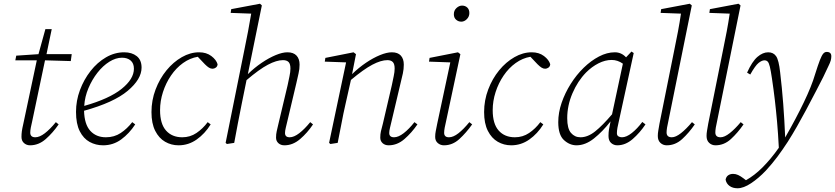

<svg xmlns="http://www.w3.org/2000/svg" viewBox="-20 -765 4471 1028"><path d="M105 -103 177 -442H62L67 -467L186 -475L223 -609H257L229 -475H364L359 -438L221 -442L152 -114Q148 -98 145 -82Q142 -66 142 -55Q142 -30 169 -30Q192 -30 220 -51.5Q248 -73 279 -111L294 -99Q263 -54 225 -20.5Q187 13 141 13Q122 13 108.5 1Q95 -11 95 -32Q95 -48 97 -62.5Q99 -77 105 -103Z M633 -456Q600 -456 565.5 -434.5Q531 -413 502 -376Q473 -339 453.5 -293Q434 -247 431 -198Q565 -236 631 -289Q697 -342 697 -397Q697 -426 679.5 -441Q662 -456 633 -456ZM532 13Q493 13 460 -5Q427 -23 407 -62.5Q387 -102 387 -166Q387 -226 408 -282.5Q429 -339 465 -385Q501 -431 547.5 -458Q594 -485 645 -485Q686 -485 712 -464.5Q738 -444 738 -403Q738 -341 663.5 -278.5Q589 -216 430 -172Q432 -99 463.5 -64.5Q495 -30 547 -30Q592 -30 626.5 -53Q661 -76 688 -111L704 -99Q672 -50 629 -18.5Q586 13 532 13Z M936 13Q897 13 864 -6Q831 -25 811 -64.5Q791 -104 791 -165Q791 -228 813 -286Q835 -344 871.5 -388.5Q908 -433 953.5 -459Q999 -485 1046 -485Q1085 -485 1111.5 -465Q1138 -445 1145 -421Q1144 -409 1135.5 -403Q1127 -397 1118 -397Q1108 -397 1098.5 -403Q1089 -409 1077 -421L1039 -461Q997 -454 960 -427.5Q923 -401 895.5 -360.5Q868 -320 852.5 -272Q837 -224 837 -175Q837 -102 869 -66Q901 -30 956 -30Q998 -30 1032 -53Q1066 -76 1092 -111L1108 -99Q1077 -49 1033 -18Q989 13 936 13Z M1195 6 1188 0 1289 -501Q1299 -549 1308 -596.5Q1317 -644 1325 -692L1215 -696L1218 -716L1372 -745L1382 -736L1307 -368Q1343 -403 1381.5 -429Q1420 -455 1456 -470Q1492 -485 1519 -485Q1551 -485 1567.5 -467.5Q1584 -450 1584 -419Q1584 -395 1578.5 -372Q1573 -349 1567 -321L1518 -114Q1514 -97 1510 -80.5Q1506 -64 1506 -53Q1506 -30 1531 -30Q1554 -30 1582.5 -52Q1611 -74 1641 -111L1656 -99Q1626 -54 1587 -20.5Q1548 13 1503 13Q1483 13 1470.5 1.5Q1458 -10 1458 -28Q1458 -47 1461.5 -62Q1465 -77 1471 -103L1520 -309Q1525 -334 1530 -357Q1535 -380 1535 -398Q1535 -423 1525 -433Q1515 -443 1495 -443Q1461 -443 1414.5 -418.5Q1368 -394 1300 -336L1274 -208Q1264 -156 1253.5 -104Q1243 -52 1234 0Z M1788 0 1749 6 1742 0 1833 -431 1719 -435 1722 -455 1873 -485 1886 -475 1865 -368Q1901 -403 1939.5 -429Q1978 -455 2014.5 -470Q2051 -485 2078 -485Q2110 -485 2126 -467.5Q2142 -450 2142 -419Q2142 -395 2137 -372Q2132 -349 2125 -321L2076 -114Q2072 -97 2068 -80.5Q2064 -64 2064 -53Q2064 -30 2090 -30Q2113 -30 2141.5 -52Q2170 -74 2199 -111L2215 -99Q2184 -54 2145.5 -20.5Q2107 13 2061 13Q2041 13 2028.5 1.5Q2016 -10 2016 -28Q2016 -47 2019.5 -62Q2023 -77 2030 -103L2078 -309Q2083 -334 2088 -357Q2093 -380 2093 -398Q2093 -423 2083 -433Q2073 -443 2054 -443Q2020 -443 1973.5 -418.5Q1927 -394 1859 -337L1830 -208Q1818 -156 1808.5 -104.5Q1799 -53 1788 0Z M2310 -32Q2310 -48 2313 -62.5Q2316 -77 2321 -103L2391 -431L2277 -435L2280 -455L2432 -485L2445 -475L2368 -114Q2364 -98 2361 -81.5Q2358 -65 2358 -54Q2358 -30 2384 -30Q2407 -30 2434.5 -51.5Q2462 -73 2493 -111L2508 -99Q2476 -54 2439.5 -20.5Q2403 13 2357 13Q2338 13 2324 1Q2310 -11 2310 -32ZM2450 -649Q2434 -649 2422 -659.5Q2410 -670 2410 -689Q2410 -709 2424 -722Q2438 -735 2454 -735Q2471 -735 2482 -724.5Q2493 -714 2493 -695Q2493 -676 2479.5 -662.5Q2466 -649 2450 -649Z M2717 13Q2678 13 2645 -6Q2612 -25 2592 -64.5Q2572 -104 2572 -165Q2572 -228 2594 -286Q2616 -344 2652.5 -388.5Q2689 -433 2734.5 -459Q2780 -485 2827 -485Q2866 -485 2892.5 -465Q2919 -445 2926 -421Q2925 -409 2916.5 -403Q2908 -397 2899 -397Q2889 -397 2879.5 -403Q2870 -409 2858 -421L2820 -461Q2778 -454 2741 -427.5Q2704 -401 2676.5 -360.5Q2649 -320 2633.5 -272Q2618 -224 2618 -175Q2618 -102 2650 -66Q2682 -30 2737 -30Q2779 -30 2813 -53Q2847 -76 2873 -111L2889 -99Q2858 -49 2814 -18Q2770 13 2717 13Z M3017 -132Q3017 -77 3037 -53.5Q3057 -30 3088 -30Q3127 -30 3166.5 -61.5Q3206 -93 3257 -153L3315 -424Q3287 -444 3255 -444Q3220 -444 3184.5 -426Q3149 -408 3118 -377Q3073 -331 3045 -265.5Q3017 -200 3017 -132ZM3285 13Q3266 13 3252 0.5Q3238 -12 3238 -37Q3238 -56 3240.5 -71.5Q3243 -87 3248 -110L3249 -115Q3206 -60 3160 -23.5Q3114 13 3067 13Q3030 13 2999.5 -15Q2969 -43 2969 -111Q2969 -162 2987 -214.5Q3005 -267 3035.5 -315.5Q3066 -364 3105 -402Q3144 -440 3187 -462.5Q3230 -485 3272 -485Q3307 -485 3332 -458L3361 -489L3373 -481L3293 -114Q3289 -98 3286 -81.5Q3283 -65 3283 -52Q3283 -40 3291 -35Q3299 -30 3310 -30Q3334 -30 3363 -53Q3392 -76 3419 -112L3436 -99Q3406 -54 3367.5 -20.5Q3329 13 3285 13Z M3550 13Q3530 13 3516 0Q3502 -13 3502 -37Q3502 -51 3504.5 -65Q3507 -79 3511 -103L3591 -501Q3601 -549 3610 -596.5Q3619 -644 3626 -692L3517 -696L3520 -716L3673 -745L3684 -736L3558 -114Q3554 -98 3551.5 -82Q3549 -66 3549 -56Q3549 -30 3577 -30Q3598 -30 3626 -52Q3654 -74 3685 -111L3700 -99Q3669 -54 3632.5 -20.5Q3596 13 3550 13Z M3811 13Q3791 13 3777 0Q3763 -13 3763 -37Q3763 -51 3765.5 -65Q3768 -79 3772 -103L3852 -501Q3862 -549 3871 -596.5Q3880 -644 3887 -692L3778 -696L3781 -716L3934 -745L3945 -736L3819 -114Q3815 -98 3812.5 -82Q3810 -66 3810 -56Q3810 -30 3838 -30Q3859 -30 3887 -52Q3915 -74 3946 -111L3961 -99Q3930 -54 3893.5 -20.5Q3857 13 3811 13Z M3865 197Q3868 181 3879 173.5Q3890 166 3905 166Q3919 166 3932 172Q3945 178 3961 190L3974 200Q4020 174 4062 132Q4108 86 4150 26Q4146 -52 4140.5 -113.5Q4135 -175 4128.5 -230.5Q4122 -286 4113 -346Q4107 -387 4102 -407.5Q4097 -428 4090.5 -435Q4084 -442 4073 -442Q4059 -442 4041.5 -428Q4024 -414 3997 -366L3980 -376Q4007 -436 4035.5 -460.5Q4064 -485 4093 -485Q4121 -485 4135.5 -464Q4150 -443 4157 -378Q4167 -294 4173.5 -209Q4180 -124 4184 -29Q4242 -130 4284 -217.5Q4326 -305 4344 -367Q4360 -418 4370 -443.5Q4380 -469 4388 -478Q4396 -487 4406 -487Q4431 -487 4431 -464Q4431 -453 4428 -441.5Q4425 -430 4415 -410Q4402 -381 4387.5 -352Q4373 -323 4350 -279Q4320 -221 4295 -174.5Q4270 -128 4247 -87.5Q4224 -47 4198 -6Q4170 37 4142.5 74Q4115 111 4080 149Q4042 189 4001.5 216Q3961 243 3929 243Q3903 243 3886 230.5Q3869 218 3865 197Z"/></svg>

Font: Source Serif Pro Light
Style: Italic
Weight: 300
Italic angle: -12°
Designer: Frank Grießhammer
Foundry: Adobe Systems Incorporated
Version: Version 3.001;hotconv 1.0.111;makeotfexe 2.5.65597